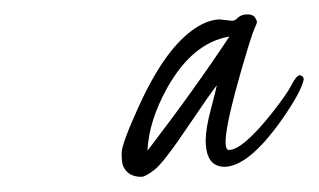

<svg xmlns="http://www.w3.org/2000/svg" viewBox="-20 -504 435 262"><path d="M293 -454.1Q242.7 -445.8 208 -383.8Q183.1 -338.9 181.2 -298.3Q245.6 -382.3 293 -454.1ZM394.5 -396Q391.6 -379.4 364.3 -340.3Q319.3 -276.9 286.6 -276.4Q260.7 -276.4 260.7 -312.5Q260.7 -328.6 267.8 -355.2Q274.9 -381.8 275.9 -387.7Q266.6 -376 234.6 -328.6Q202.6 -281.2 190.4 -272Q178.2 -262.7 172.9 -262.7Q154.3 -262.7 147.9 -277.8Q146 -282.7 146 -295.2Q146 -307.6 169.4 -358.9Q207 -441.9 250 -467.8Q265.6 -477.1 279.8 -477.5L296.9 -475.6Q300.3 -475.6 304.9 -480Q309.6 -484.4 317.4 -484.4Q325.2 -484.4 327.9 -480.2Q330.6 -476.1 330.6 -474.1Q330.6 -472.2 327.6 -465.8Q325.2 -459.5 324.2 -457L319.3 -441.9Q276.4 -301.3 292 -299.3Q311 -299.3 350.6 -349.1Q371.1 -375 377.7 -387.9Q384.3 -400.9 389.2 -401.4Q394 -400.4 394.5 -396Z"/></svg>

Font: Kristi
Style: Regular
Weight: 400
Italic angle: -15°
Version: Version 1.004